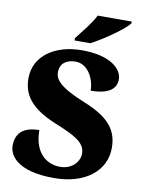

<svg xmlns="http://www.w3.org/2000/svg" viewBox="-100 -1000 806 1078"><g transform="rotate(10 302.5 -460.5)"><path d="M264 -784V-771H354C424 -807 537 -886 562 -921V-931H368C347 -886 293 -822 264 -784ZM284 10C462 10 575 -82 575 -212C575 -307 532 -377 380 -438C231 -498 203 -539 203 -579C203 -632 242 -655 291 -655C362 -655 402 -576 402 -509C509 -509 547 -548 547 -598C547 -659 477 -724 315 -724C163 -724 46 -646 46 -518C46 -429 88 -355 240 -293C348 -249 416 -217 416 -153C416 -107 376 -58 306 -58C236 -58 157 -105 157 -241C90 -241 24 -218 24 -129C24 -78 69 10 284 10Z"/></g></svg>

Font: Noto Serif Gurmukhi Black
Style: Regular
Weight: 900
Designer: Vaibhav Singh and the Monotype Design Team
Foundry: Monotype Imaging Inc.
Version: Version 2.004